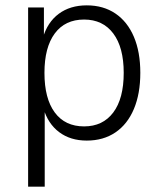

<svg xmlns="http://www.w3.org/2000/svg" viewBox="-20 -517 602 717"><path d="M85 180V-489H144V-375H140Q157 -434 199.5 -465.5Q242 -497 304 -497Q366 -497 411 -466.5Q456 -436 480 -379.5Q504 -323 504 -245Q504 -167 480 -110Q456 -53 411 -22.5Q366 8 304 8Q243 8 201 -23.5Q159 -55 142 -113H147V180ZM294 -45Q364 -45 403 -97Q442 -149 442 -245Q442 -340 403 -392Q364 -444 294 -444Q223 -444 184.5 -392Q146 -340 146 -245Q146 -149 184.5 -97Q223 -45 294 -45Z"/></svg>

Font: Nunito Sans 10pt SemiCondensed Light
Style: Regular
Weight: 300
Width: 4
Designer: Vernon Adams
Foundry: Vernon Adams
Version: Version 3.101;gftools[0.9.27]